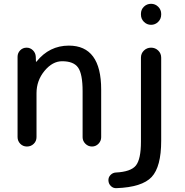

<svg xmlns="http://www.w3.org/2000/svg" viewBox="-20 -770 974 1009"><path d="M341.8 -530.3Q511.7 -530.3 511.7 -299.8V-48.8Q511.7 -29.3 497.6 -14.6Q483.4 0 463.4 0Q443.4 0 428.7 -14.6Q414.1 -29.3 414.1 -48.8V-290Q414.1 -380.9 390.6 -414.6Q367.2 -448.2 306.6 -448.2Q255.9 -448.2 213.9 -397.5Q171.9 -346.7 171.9 -280.3V-49.8Q171.9 -28.3 157.2 -14.2Q142.6 0 121.6 0Q100.6 0 86.4 -14.6Q72.3 -29.3 72.3 -49.8V-471.7Q72.3 -491.2 85.9 -505.4Q99.6 -519.5 120.1 -519.5Q138.7 -519.5 152.8 -505.9Q167 -492.2 168 -471.7L168.9 -446.3Q168.9 -445.3 169.9 -445.3Q170.9 -445.3 171.9 -446.3Q239.3 -530.3 341.8 -530.3ZM720.7 -697.3Q720.7 -719.7 736.3 -734.9Q752 -750 773.9 -750Q795.9 -750 811.5 -734.4Q827.1 -718.8 827.1 -697.3V-693.4Q827.1 -670.9 811.5 -655.3Q795.9 -639.6 773.9 -639.6Q752 -639.6 736.3 -655.3Q720.7 -670.9 720.7 -693.4ZM591.8 218.8Q575.2 219.7 563 208Q550.8 196.3 549.8 179.2Q548.8 162.1 560.5 149.9Q572.3 137.7 587.9 136.7Q668 132.8 694.3 99.6Q720.7 66.4 720.7 -25.4V-466.8Q720.7 -489.3 736.3 -504.4Q752 -519.5 773.9 -519.5Q795.9 -519.5 811.5 -504.4Q827.1 -489.3 827.1 -466.8V-30.3Q827.1 106.4 776.9 160.2Q726.6 213.9 591.8 218.8Z"/></svg>

Font: Rounded Mgen+ 2p medium
Style: Regular
Weight: 500
Designer: [Source Han Sans]
Ryoko NISHIZUKA  (kana & ideographs); Paul D. Hunt (Latin, Greek & Cyrillic); Wenlong ZHANG  (bopomofo
Version: Version 1.059.20150602